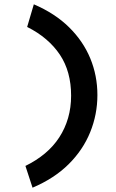

<svg xmlns="http://www.w3.org/2000/svg" viewBox="-20 -761 540 891"><path d="M131 110 98 9Q149 -16 188.5 -49Q228 -82 255 -123.5Q282 -165 296 -213.5Q310 -262 310 -317Q310 -373 297 -420.5Q284 -468 258 -507Q232 -546 194 -578.5Q156 -611 106 -636L137 -741Q235 -699 300.5 -634.5Q366 -570 399 -490Q432 -410 432 -320Q432 -230 398.5 -147.5Q365 -65 298.5 1Q232 67 131 110Z"/></svg>

Font: Inconsolata ExtraBold
Style: Regular
Weight: 800
Designer: Raph Levien, Cyreal, Brenton Simpson
Foundry: Raph Levien, Cyreal, Google
Version: Version 3.001